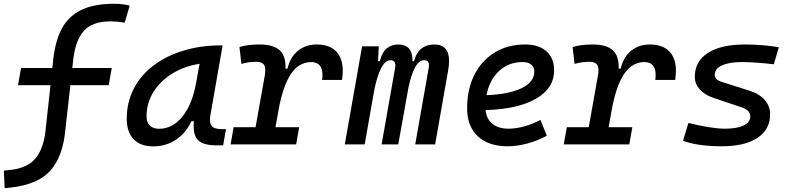

<svg xmlns="http://www.w3.org/2000/svg" viewBox="-52 -762 4173 1013"><path d="M-27.3 231 -31.7 138.2 3.9 134.3Q97.7 124 139.9 68.1Q182.1 12.2 190.4 -93.8L214.4 -312.5H43L59.1 -403.3H224.1L226.6 -424.8Q235.4 -533.7 270.3 -603.8Q305.2 -673.8 373.8 -708Q442.4 -742.2 551.3 -742.2Q593.8 -742.2 632.3 -732.4L606 -642.6Q563.5 -649.4 532.2 -649.4Q432.6 -649.4 387.5 -595.9Q342.3 -542.5 332.5 -429.7L329.6 -403.3H537.6L521.5 -312.5H319.3L293 -79.1Q280.8 61 215.6 136Q150.4 210.9 7.3 227.1Z M755.4 10.3Q689 10.3 652.8 -27.8Q616.7 -65.9 616.7 -135.3Q616.7 -223.1 654.1 -294.7Q691.4 -366.2 758.8 -417Q826.2 -467.8 916.5 -495.1Q1006.8 -522.5 1112.8 -522.5H1122.6L1058.1 -154.8Q1055.7 -141.6 1055.7 -130.4Q1055.7 -109.9 1064.5 -98.1Q1077.1 -80.6 1120.1 -80.6H1140.1L1125.5 4.9H1090.8Q1019 4.9 991.7 -23.9Q969.7 -47.4 969.7 -97.7Q969.7 -109.4 970.7 -122.6H958Q928.2 -59.1 875.7 -24.4Q823.2 10.3 755.4 10.3ZM787.1 -82.5Q857.4 -82.5 909.7 -146Q961.9 -209.5 982.9 -325.7L1001 -425.3Q920.9 -413.1 857.7 -374.3Q794.4 -335.4 757.8 -277.1Q721.2 -218.8 721.2 -147.5Q721.2 -116.2 738.5 -99.4Q755.9 -82.5 787.1 -82.5Z M1164.6 0 1180.7 -90.8H1296.4L1345.2 -364.7Q1347.7 -379.4 1347.7 -391.1Q1347.7 -409.2 1341.3 -419.4Q1330.6 -436 1300.8 -436Q1259.8 -436 1221.7 -424.8L1211.4 -513.7Q1254.4 -527.3 1316.4 -527.3Q1390.1 -527.3 1423.6 -496.8Q1457 -466.3 1454.1 -399.9H1464.8Q1479 -460.9 1520 -494.1Q1561 -527.3 1618.7 -527.3Q1696.8 -527.3 1731.9 -478.5Q1756.3 -443.4 1756.3 -388.7Q1756.3 -366.2 1752.4 -340.3H1647.5Q1649.4 -354.5 1649.4 -366.2Q1649.4 -434.6 1589.4 -434.6Q1552.7 -434.6 1521.5 -412.8Q1490.2 -391.1 1465.1 -340.8Q1439.9 -290.5 1421.9 -204.6L1401.4 -90.8H1526.4L1510.3 0Z M1946.3 -517.6 1942.4 -439H1951.7Q1963.9 -486.8 1989 -507.1Q2014.2 -527.3 2049.8 -527.3Q2086.4 -527.3 2105.7 -506.1Q2125 -484.9 2124.5 -439H2132.3Q2145.5 -487.3 2173.1 -507.3Q2200.7 -527.3 2239.7 -527.3Q2317.4 -527.3 2317.4 -439.5Q2317.4 -418 2312.5 -390.6L2243.7 0H2138.7L2210 -404.3Q2211.4 -411.6 2211.4 -417.5Q2211.4 -444.3 2186 -444.3Q2158.7 -444.3 2137.9 -406.2Q2117.2 -368.2 2102.5 -297.4L2093.3 -245.6Q2092.8 -244.1 2092.8 -242.7V-243.2L2049.3 0H1961.4L2032.7 -404.3Q2034.2 -411.6 2034.2 -417.5Q2034.2 -444.3 2007.3 -444.3Q1980.5 -444.3 1958.7 -402.3Q1937 -360.4 1921.9 -282.7L1916 -248.5Q1915.5 -245.6 1915 -242.7V-243.7L1872.1 0H1767.1L1858.4 -517.6Z M2630.4 -83Q2669.4 -83 2713.9 -95.2Q2758.3 -107.4 2799.3 -129.4L2833 -45.9Q2785.2 -19.5 2730.5 -4.9Q2675.8 9.8 2626 9.8Q2525.4 9.8 2469 -43Q2412.6 -95.7 2412.6 -189.9Q2412.6 -291.5 2450.9 -367.2Q2489.3 -442.9 2558.1 -485.1Q2627 -527.3 2718.8 -527.3Q2791 -527.3 2831.3 -491.2Q2871.6 -455.1 2871.6 -390.6Q2871.6 -296.4 2776.1 -241.2Q2680.7 -186 2509.8 -181.2Q2514.2 -134.8 2545.9 -108.9Q2577.6 -83 2630.4 -83ZM2514.6 -259.8Q2634.3 -264.6 2700.7 -297.1Q2767.1 -329.6 2767.1 -384.3Q2767.1 -407.7 2751 -421.1Q2734.9 -434.6 2705.1 -434.6Q2631.3 -434.6 2580.8 -387.2Q2530.3 -339.8 2514.6 -259.8Z M2922.4 0 2938.5 -90.8H3054.2L3103 -364.7Q3105.5 -379.4 3105.5 -391.1Q3105.5 -409.2 3099.1 -419.4Q3088.4 -436 3058.6 -436Q3017.6 -436 2979.5 -424.8L2969.2 -513.7Q3012.2 -527.3 3074.2 -527.3Q3147.9 -527.3 3181.4 -496.8Q3214.8 -466.3 3211.9 -399.9H3222.7Q3236.8 -460.9 3277.8 -494.1Q3318.8 -527.3 3376.5 -527.3Q3454.6 -527.3 3489.7 -478.5Q3514.2 -443.4 3514.2 -388.7Q3514.2 -366.2 3510.3 -340.3H3405.3Q3407.2 -354.5 3407.2 -366.2Q3407.2 -434.6 3347.2 -434.6Q3310.5 -434.6 3279.3 -412.8Q3248 -391.1 3222.9 -340.8Q3197.8 -290.5 3179.7 -204.6L3159.2 -90.8H3284.2L3268.1 0Z M3755.4 9.8Q3691.9 9.8 3638.7 2Q3585.4 -5.9 3551.8 -19.5L3580.1 -113.3Q3636.7 -99.1 3686.8 -91.1Q3736.8 -83 3772 -83Q3835.9 -83 3871.3 -99.9Q3906.7 -116.7 3906.7 -147.5Q3906.7 -180.7 3860.4 -195.8L3713.9 -245.1Q3665.5 -261.2 3639.6 -290.5Q3613.8 -319.8 3613.8 -356.4Q3613.8 -438 3682.9 -482.7Q3752 -527.3 3878.4 -527.3Q3970.7 -527.3 4057.1 -512.7L4030.8 -422.9Q3984.9 -428.2 3941.2 -431.4Q3897.5 -434.6 3863.8 -434.6Q3794.4 -434.6 3756.6 -416.7Q3718.8 -398.9 3718.8 -366.2Q3718.8 -341.3 3755.4 -330.1L3904.3 -282.7Q3956.1 -266.1 3983.6 -233.6Q4011.2 -201.2 4011.2 -159.2Q4011.2 -78.6 3944.3 -34.4Q3877.4 9.8 3755.4 9.8Z"/></svg>

Font: CaskaydiaCove NFP
Style: Italic
Weight: 400
Italic angle: -10°
Designer: Aaron Bell
Foundry: Saja Typeworks
Version: Version 2111.001; VTT 6.35;Nerd Fonts 3.1.1